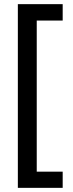

<svg xmlns="http://www.w3.org/2000/svg" viewBox="-20 -743 350 925"><path d="M282 162H66V-723H282V-644H157V84H282Z"/></svg>

Font: Noto Sans Lao Looped ExtraCondensed Medium
Style: Regular
Weight: 500
Width: 2
Designer: Mark Frömberg, Ben Mitchell
Foundry: The Fontpad Ltd
Version: Version 1.002; ttfautohint (v1.8.4.7-5d5b)